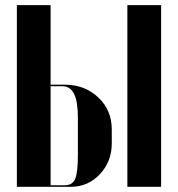

<svg xmlns="http://www.w3.org/2000/svg" viewBox="-20 -719 686 739"><path d="M174.8 -393.1H229Q306.2 -393.1 358.2 -344Q410.2 -294.9 410.2 -221.2V-167Q410.2 -97.2 364.5 -48.6Q318.8 0 252.9 0H44.9V-699.2H174.8ZM470.2 -699.2H600.1V0H470.2ZM279.8 -124V-264.2Q279.8 -328.1 265.1 -357.7Q250.5 -387.2 219.2 -387.2H174.8V-5.9H229Q258.8 -5.9 269.3 -30.3Q279.8 -54.7 279.8 -124Z"/></svg>

Font: Moniqa Black Display
Style: Regular
Weight: 900
Designer: Rajesh Rajput
Foundry: Rajesh Rajput
Version: Version 1.000